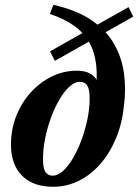

<svg xmlns="http://www.w3.org/2000/svg" viewBox="-20 -736 554 770"><path d="M382.5 -349.5 362 -355.5Q371.5 -421.5 366 -473.5Q360.5 -525.5 338.5 -565Q316.5 -604.5 277 -632.8Q237.5 -661 180 -680L194 -716.5Q288.5 -695.5 348 -654.2Q407.5 -613 438.2 -558.5Q469 -504 477.2 -441.8Q485.5 -379.5 477.5 -315.5Q470.5 -242.5 445.5 -182.2Q420.5 -122 382.2 -78.2Q344 -34.5 295.8 -10.8Q247.5 13 193.5 13Q138 13 100.2 -7.8Q62.5 -28.5 43.2 -66.5Q24 -104.5 24 -156Q24 -217 45.2 -270.8Q66.5 -324.5 103.2 -365.2Q140 -406 187.5 -429.2Q235 -452.5 288 -452.5Q320.5 -452.5 341.8 -440.8Q363 -429 373 -406Q383 -383 382.5 -349.5ZM191.5 -31.5Q211.5 -31.5 232.5 -50.2Q253.5 -69 272.5 -101.2Q291.5 -133.5 306.5 -173.8Q321.5 -214 330.5 -257.5Q339.5 -301 339.5 -341.5Q339.5 -378.5 329.8 -393.2Q320 -408 300 -408Q280 -408 259 -389Q238 -370 219 -338Q200 -306 185 -265.5Q170 -225 161.2 -181.8Q152.5 -138.5 152.5 -97.5Q152.5 -61 162.2 -46.2Q172 -31.5 191.5 -31.5ZM200 -492 180.5 -530 495.5 -707.5 514.5 -669.5Z"/></svg>

Font: Newsreader 24pt
Style: Bold Italic
Weight: 700
Italic angle: -17°
Designer: Hugues Gentile
Foundry: Production Type
Version: Version 1.003